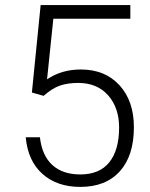

<svg xmlns="http://www.w3.org/2000/svg" viewBox="-20 -731 594 761"><path d="M106.4 -364.3 141.1 -710.9H496.6V-656.7H191.4L166.5 -416.5Q223.6 -455.6 300.3 -455.6Q396.5 -455.6 453.6 -393.1Q510.7 -330.6 510.7 -226.6Q510.7 -114.3 455.1 -52.2Q399.4 9.8 298.3 9.8Q205.6 9.8 147.9 -42Q90.3 -93.8 82 -187H138.2Q146.5 -114.3 187.5 -76.9Q228.5 -39.6 298.3 -39.6Q374.5 -39.6 413.3 -87.9Q452.1 -136.2 452.1 -225.6Q452.1 -303.7 408.7 -353Q365.2 -402.3 290 -402.3Q248.5 -402.3 217.8 -391.8Q187 -381.3 152.8 -351.1Z"/></svg>

Font: RobotoInd Light
Style: Regular
Weight: 300
Designer: Google
Version: Version 2.001151; 2014